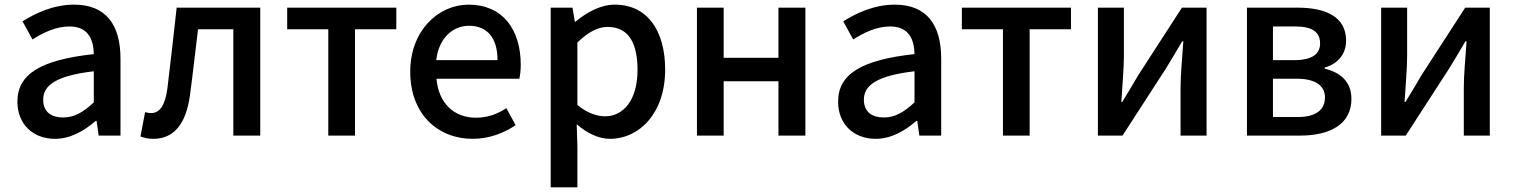

<svg xmlns="http://www.w3.org/2000/svg" viewBox="-20 -584 6524 827"><path d="M217 14C283 14 342 -20 392 -63H396L405 0H499V-331C499 -478 436 -564 299 -564C211 -564 134 -528 77 -492L120 -414C167 -444 221 -470 279 -470C360 -470 383 -414 384 -351C155 -326 55 -265 55 -146C55 -49 122 14 217 14ZM252 -78C203 -78 166 -100 166 -155C166 -216 221 -258 384 -277V-143C339 -101 300 -78 252 -78Z M640 14C729 14 781 -50 798 -172C811 -268 821 -363 833 -458H985V0H1101V-551H741C728 -435 715 -318 701 -203C691 -128 667 -97 631 -97C621 -97 613 -99 605 -101L585 4C602 10 618 14 640 14Z M1394 0H1509V-458H1687V-551H1217V-458H1394Z M2016 14C2087 14 2151 -11 2201 -45L2161 -118C2121 -92 2079 -77 2030 -77C1935 -77 1869 -140 1860 -245H2217C2220 -259 2223 -281 2223 -304C2223 -459 2144 -564 1998 -564C1870 -564 1747 -454 1747 -275C1747 -93 1865 14 2016 14ZM1859 -325C1870 -421 1931 -473 2000 -473C2080 -473 2123 -419 2123 -325Z M2352 223H2467V45L2464 -49C2510 -9 2560 14 2608 14C2732 14 2845 -95 2845 -284C2845 -454 2767 -564 2628 -564C2566 -564 2506 -530 2458 -490H2456L2446 -551H2352ZM2586 -83C2553 -83 2510 -96 2467 -132V-401C2513 -445 2554 -468 2597 -468C2689 -468 2726 -397 2726 -282C2726 -154 2666 -83 2586 -83Z M2982 0H3097V-234H3333V0H3449V-551H3333V-335H3097V-551H2982Z M3752 14C3818 14 3877 -20 3927 -63H3931L3940 0H4034V-331C4034 -478 3971 -564 3834 -564C3746 -564 3669 -528 3612 -492L3655 -414C3702 -444 3756 -470 3814 -470C3895 -470 3918 -414 3919 -351C3690 -326 3590 -265 3590 -146C3590 -49 3657 14 3752 14ZM3787 -78C3738 -78 3701 -100 3701 -155C3701 -216 3756 -258 3919 -277V-143C3874 -101 3835 -78 3787 -78Z M4300 0H4415V-458H4593V-551H4123V-458H4300Z M4709 0H4815L5002 -289C5022 -321 5052 -372 5072 -406H5077C5072 -335 5065 -262 5065 -205V0H5177V-551H5071L4884 -262C4865 -229 4834 -178 4814 -145H4810C4814 -215 4821 -288 4821 -345V-551H4709Z M5351 0H5580C5706 0 5801 -47 5801 -158C5801 -235 5750 -273 5686 -288V-293C5745 -310 5778 -353 5778 -409C5778 -512 5690 -551 5569 -551H5351ZM5463 -325V-470H5560C5635 -470 5666 -444 5666 -397C5666 -353 5634 -325 5555 -325ZM5463 -80V-245H5565C5647 -245 5687 -214 5687 -165C5687 -112 5650 -80 5570 -80Z M5929 0H6035L6222 -289C6242 -321 6272 -372 6292 -406H6297C6292 -335 6285 -262 6285 -205V0H6397V-551H6291L6104 -262C6085 -229 6054 -178 6034 -145H6030C6034 -215 6041 -288 6041 -345V-551H5929Z"/></svg>

Font: Noto Sans TC Medium
Style: Regular
Weight: 500
Designer: Ryoko NISHIZUKA 西塚涼子 (kana, bopomofo & ideographs); Paul D. Hunt (Latin, Greek & Cyrillic); Sandoll Communications 산돌커뮤니
Foundry: Adobe
Version: Version 2.004;hotconv 1.0.118;makeotfexe 2.5.65603